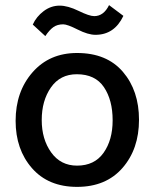

<svg xmlns="http://www.w3.org/2000/svg" viewBox="-20 -721 604 750"><path d="M281 9Q169 9 105 -64Q41 -137 41 -249Q41 -363 107 -438.5Q173 -514 281 -514Q397 -514 460 -440.5Q523 -367 523 -253Q523 -139 458.5 -65Q394 9 281 9ZM143 -252Q143 -177 180 -125.5Q217 -74 281 -74Q349 -74 384.5 -124Q420 -174 420 -251Q420 -330 386 -380.5Q352 -431 280 -431Q215 -431 179 -379.5Q143 -328 143 -252ZM227 -626Q204 -626 188.5 -615Q173 -604 157 -580L108 -625Q122 -656 150.5 -677.5Q179 -699 213 -699Q245 -699 287 -678.5Q329 -658 348 -658Q385 -658 406 -701L462 -659Q427 -585 353 -585Q324 -585 283.5 -605.5Q243 -626 227 -626Z"/></svg>

Font: Hind Madurai Medium
Style: Regular
Weight: 500
Designer: Jyotish Sonowal
Foundry: Indian Type Foundry
Version: Version 1.001;PS 1.0;hotconv 1.0.86;makeotf.lib2.5.63406; tt